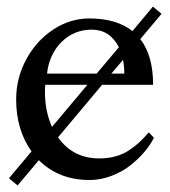

<svg xmlns="http://www.w3.org/2000/svg" viewBox="-20 -547 519 586"><path d="M33.7 19 7.3 -2.9 76.2 -85Q29.3 -150.4 29.3 -243.7Q29.3 -309.1 60.5 -366.5Q91.8 -423.8 143.3 -457.3Q194.8 -490.7 252.4 -490.7Q335.9 -490.7 384.3 -452.1L446.8 -526.9L473.1 -504.9L408.2 -427.7Q447.3 -377.4 447.3 -288.1H291.5L157.2 -127.9Q202.1 -63.5 283.2 -63.5Q310.5 -63.5 333.7 -70.1Q356.9 -76.7 375.7 -89.6Q394.5 -102.5 406.7 -114Q418.9 -125.5 434.1 -143.1L449.7 -126.5Q439.5 -105.5 420.9 -83.5Q402.3 -61.5 377.4 -42Q352.5 -22.5 319.8 -10Q287.1 2.4 253.9 2.4Q159.2 2.4 98.6 -58.1ZM123.5 -322.3H274.9L342.8 -402.8Q315.4 -456.5 260.3 -456.5Q206.1 -456.5 168.2 -419.2Q130.4 -381.8 123.5 -322.3ZM117.2 -266.1Q117.2 -207.5 138.7 -159.7L246.6 -288.1H118.2Q117.2 -280.8 117.2 -266.1ZM359.4 -322.3Q359.4 -343.3 355.5 -364.3L319.8 -322.3Z"/></svg>

Font: Flanker
Style: Regular
Weight: 400
Designer: Flanker
Foundry: Flanker
Version: Version 2.027